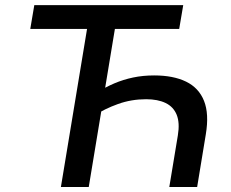

<svg xmlns="http://www.w3.org/2000/svg" viewBox="-20 -748 923 768"><path d="M596.7 -446.3Q673.3 -446.3 724.4 -421.4Q775.4 -396.5 796.1 -344.5Q816.9 -292.5 803.2 -210.4L768.6 0H657.2L691.4 -206.5Q699.7 -256.8 686.8 -288.8Q673.8 -320.8 642.6 -335.9Q611.3 -351.1 564.5 -351.1Q505.4 -351.1 452.1 -332Q398.9 -313 352.5 -283.2L367.7 -377.9Q401.9 -399.4 437.5 -414.6Q473.1 -429.7 512.5 -438Q551.8 -446.3 596.7 -446.3ZM442.9 -652.3 335 0H223.6L331.5 -652.3ZM101.1 -632.3 117.2 -727.5H712.9L696.8 -632.3Z"/></svg>

Font: Inter 17pt Medium
Style: Italic
Weight: 500
Italic angle: -9.3988°
Version: Version 4.001;git-66647c0bb